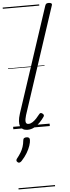

<svg xmlns="http://www.w3.org/2000/svg" viewBox="-87 -1052 582 1588"><g transform="rotate(-5 204.0 -257.5)"><path d="M117 15Q73 15 58 -19.5Q43 -54 65 -123L352 -994Q356 -1006 362 -1010.5Q368 -1015 382 -1015Q398 -1015 404.5 -1009Q411 -1003 406 -991L115 -107Q104 -71 106.5 -52Q109 -33 129 -33Q146 -33 163 -44Q180 -55 195.5 -71.5Q211 -88 223 -104Q229 -112 235 -113.5Q241 -115 250 -109Q260 -102 261.5 -95Q263 -88 258 -81Q243 -59 221.5 -36.5Q200 -14 174 0.5Q148 15 117 15ZM12 275Q4 269 3 261.5Q2 254 8 246Q28 221 41.5 199Q55 177 63 153Q71 129 74 99Q75 86 82.5 81Q90 76 102 76Q117 76 123.5 82.5Q130 89 129 101Q129 119 120 146.5Q111 174 92.5 205.5Q74 237 45 268Q37 276 28.5 279Q20 282 12 275ZM0 490H303V500H0ZM0 -20H303V0H0ZM0 -505H303V-500H0ZM0 -1010H303V-1000H0Z"/></g></svg>

Font: Playwrite AU TAS Guides
Style: Regular
Weight: 400
Designer: Veronika Burian, José Scaglione
Foundry: TypeTogether
Version: Version 1.003